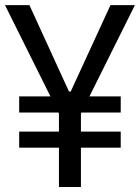

<svg xmlns="http://www.w3.org/2000/svg" viewBox="-21 -748 560 768"><path d="M282.2 -322.3 214.8 -293.9 -1 -727.5H96.7ZM420.9 -727.5H518.6L302.7 -293.9L234.4 -322.3ZM302.7 0H214.8V-381.8H302.7ZM461.9 -297.9H55.7V-362.3H461.9ZM461.9 -157.2H55.7V-221.7H461.9Z"/></svg>

Font: Intratopia Thin
Style: Regular
Weight: 100
Designer: Rasmus Andersson
Foundry: rsms
Version: Version 3.000;Glyphs 3.2.3 (3260)